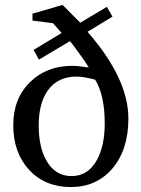

<svg xmlns="http://www.w3.org/2000/svg" viewBox="-20 -756 578 785"><path d="M504.9 -271Q504.9 -143.6 439 -66.4Q374 8.8 270 8.8Q164.1 8.8 99.1 -61.5Q34.2 -131.8 34.2 -244.1Q34.2 -353.5 103.5 -420.9Q170.9 -486.8 275.9 -486.8Q298.3 -486.8 342.8 -480Q330.1 -502.4 297.9 -545.9Q270.5 -583.5 266.1 -587.9L139.2 -512.2L117.2 -551.8L231.9 -621.1L196.8 -661.1L112.8 -671.9V-700.2L235.8 -735.8L308.1 -663.1L417 -728L439.9 -688L337.9 -626Q504.9 -435.1 504.9 -271ZM408.2 -251Q408.2 -366.2 369.1 -430.2Q321.8 -442.9 293 -442.9Q216.3 -442.9 175.8 -386.7Q138.2 -334 138.2 -243.2Q138.2 -155.3 169.4 -100.1Q205.1 -36.1 272.9 -36.1Q341.3 -36.1 377.4 -104Q408.2 -161.6 408.2 -251Z"/></svg>

Font: Ezra SIL SR
Style: Regular
Weight: 400
Designer: Development by SIL's NRSI team. OpenType tables by Ralph Hancock ( hancock@dircon.co.uk ).
Foundry: Development by SIL's NRSI team.
Version: Version 2.51; 2007